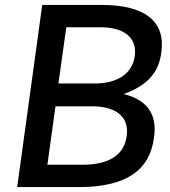

<svg xmlns="http://www.w3.org/2000/svg" viewBox="-20 -762 694 782"><path d="M301 0C489 0 589 -65 607 -200C619 -279 596 -351 484 -379C586 -416 627 -471 637 -548C655 -673 573 -742 393 -742H152L50 0ZM206 -329H356C444 -329 508 -292 496 -208C486 -130 423 -91 315 -91H173ZM250 -651H389C480 -651 539 -613 529 -534C517 -449 439 -422 368 -422H218Z"/></svg>

Font: Cheyenne Sans Medium
Style: Italic
Weight: 500
Italic angle: -8.13011°
Designer: The Public Sans project authors (U.S. Web Design System), Libre Franklin designed by Pablo Impallari and Rodrigo Fuenzal
Foundry: The Cheyenne Sans Project Authors
Version: Version 2.007